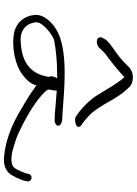

<svg xmlns="http://www.w3.org/2000/svg" viewBox="112 -864 659 922"><g transform="rotate(90 441.0 -402.5)"><path d="M51 -240C56 -189 88 -153 133 -142C205 -127 296 -147 340 -183C362 -199 384 -223 390 -249C395 -244 401 -240 406 -237C424 -223 448 -208 475 -192C544 -151 618 -105 731 -93C767 -89 793 -99 810 -116C822 -127 845 -175 848 -194L850 -204C855 -227 820 -234 815 -211C812 -195 795 -152 784 -141C762 -119 714 -129 672 -143C646 -150 623 -160 597 -173C531 -205 459 -248 419 -291C414 -296 410 -302 409 -308C414 -328 415 -341 414 -346C458 -343 488 -340 527 -337L552 -336C568 -334 583 -343 583 -352C583 -363 572 -370 556 -372L533 -373C471 -377 407 -384 334 -384C182 -384 119 -354 77 -307C63 -290 49 -267 51 -240ZM87 -242C84 -260 95 -272 104 -284C119 -301 146 -324 171 -333C215 -342 277 -348 334 -348H355V-347C349 -338 345 -327 346 -314C347 -312 349 -310 349 -308C337 -238 299 -179 182 -173C124 -168 93 -199 87 -242ZM159 -551C163 -533 193 -537 206 -547L223 -565C233 -576 246 -586 259 -595C291 -619 324 -646 350 -671C382 -636 408 -586 435 -543C456 -509 489 -475 519 -452L536 -440C541 -436 548 -434 556 -434C573 -434 589 -441 589 -450C589 -455 587 -459 582 -463L565 -475C557 -482 543 -492 530 -506C481 -556 456 -635 407 -684C397 -695 389 -706 367 -710C335 -716 313 -704 301 -692C285 -677 275 -665 254 -648C227 -626 193 -607 171 -583L161 -565C158 -560 158 -556 159 -551Z"/></g></svg>

Font: Stray Cat
Style: SuExt
Weight: 400
Version: Version 1.0